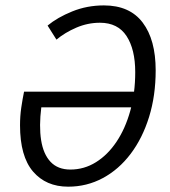

<svg xmlns="http://www.w3.org/2000/svg" viewBox="-20 -689 640 721"><path d="M236 12Q152.6 12 103.9 -45Q55.2 -102.1 55.2 -218.7Q55.2 -253.2 59.9 -285.1Q64.6 -317 70.3 -344.7H501.6L489.9 -285.9H135.1Q126.2 -215.4 134.4 -162.8Q142.7 -110.1 169.9 -81.2Q197.2 -52.3 244.2 -52.3Q296.1 -52.3 340.3 -79.9Q384.6 -107.4 417.6 -156.8Q450.6 -206.1 469.2 -272.8Q487.8 -339.5 487.8 -418.2Q487.8 -503.6 455.2 -553.6Q422.6 -603.6 355.2 -603.6Q309.5 -603.6 266.6 -585.2Q223.7 -566.7 192 -540.2L158.7 -593Q195.5 -623.5 251.2 -646.1Q306.9 -668.7 370 -668.7Q467.3 -668.7 515.9 -604.1Q564.6 -539.6 564.6 -424.8Q564.6 -329.8 539.9 -250.1Q515.2 -170.3 470.7 -111.4Q426.2 -52.5 366.2 -20.3Q306.1 12 236 12Z"/></svg>

Font: SourceCodeVF
Style: Italic
Weight: 200
Italic angle: -11°
Monospace: yes
Designer: Paul D. Hunt, Teo Tuominen
Foundry: Adobe
Version: Version 1.026;hotconv 1.1.0;makeotfexe 2.6.0